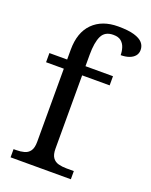

<svg xmlns="http://www.w3.org/2000/svg" viewBox="-144 -847 727 925"><g transform="rotate(20 219.5 -385.0)"><path d="M27 0V-42H40Q63 -42 81.5 -47Q100 -52 111 -67.5Q122 -83 122 -114V-489H31V-536H122V-586Q122 -675 169.5 -722.5Q217 -770 299 -770Q351 -770 381.5 -761Q412 -752 425.5 -736.5Q439 -721 439 -700Q439 -682 428.5 -669.5Q418 -657 399.5 -650.5Q381 -644 357 -644Q357 -664 351 -682.5Q345 -701 331 -712.5Q317 -724 291 -724Q248 -724 232 -691Q216 -658 216 -595V-536H357V-489H216V-114Q216 -83 227 -67.5Q238 -52 257 -47Q276 -42 298 -42H336V0Z"/></g></svg>

Font: Noto Serif Bengali
Style: Regular
Weight: 400
Designer: Juan Bruce, Universal Thirst, Indian Type Foundry and the Monotype Design Team.
Foundry: Monotype Imaging Inc.
Version: Version 2.003